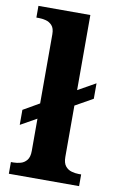

<svg xmlns="http://www.w3.org/2000/svg" viewBox="-86 -808 525 856"><g transform="rotate(10 176.0 -380.0)"><path d="M17 0V-53H29Q44 -53 60.5 -57.5Q77 -62 88.5 -76Q100 -90 100 -118V-264L27 -223V-291L100 -333V-646Q100 -673 88 -686Q76 -699 59.5 -703Q43 -707 29 -707H17V-760H252V-420L332 -465V-395L252 -350V-118Q252 -90 263.5 -76Q275 -62 292 -57.5Q309 -53 323 -53H335V0Z"/></g></svg>

Font: Noto Serif Thai
Style: Regular
Weight: 400
Designer: Monotype Design Team
Foundry: Monotype Imaging Inc.
Version: Version 2.001